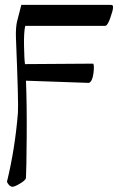

<svg xmlns="http://www.w3.org/2000/svg" viewBox="-20 -458 480 769"><path d="M51.8 -5.9Q54.7 -41 43.9 -305.7Q43 -327.1 44.4 -344.7Q45.9 -362.3 48.3 -372.1Q50.8 -381.8 56.2 -402.3Q61.5 -422.9 65.4 -438.5H419.9Q424.8 -438.5 427.7 -438Q430.7 -437.5 431.6 -435.1Q432.6 -432.6 432.6 -431.6Q432.6 -430.7 432.6 -426.8Q432.6 -417 421.4 -385.3Q410.2 -353.5 400.4 -354.5H81.1Q75.2 -329.1 76.2 -274.9Q77.1 -220.7 80.1 -201.2L353.5 -203.1Q358.4 -194.3 354 -162.6Q349.6 -130.9 335.9 -126L84 -134.8Q87.9 -40 86.9 91.3Q85.9 222.7 84 253.9Q84 262.7 61.5 276.4Q39.1 290 30.3 290Q17.6 290 7.8 270.5Q40 138.7 51.8 -5.9Z"/></svg>

Font: Crimson Text
Style: Roman
Weight: 400
Version: Version 0.13